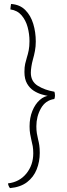

<svg xmlns="http://www.w3.org/2000/svg" viewBox="-20 -794 347 990"><path d="M31.5 176Q26.5 170 24 163Q21.5 156 21.5 151.5Q80.5 144.5 116 100.8Q151.5 57 151.5 -3.5Q151.5 -24.5 148.8 -40.2Q146 -56 142 -71Q138.5 -86.5 135.5 -103.2Q132.5 -120 132.5 -142.5Q132.5 -186.5 146.8 -221.8Q161 -257 185 -278.5Q209 -300 237 -301L235.5 -298Q218.5 -300.5 196.5 -306.8Q174.5 -313 153.8 -326.2Q133 -339.5 119.5 -363Q106 -386.5 106 -423Q106 -448.5 109.8 -464.8Q113.5 -481 118.5 -497.5Q124 -514.5 128 -534.5Q132 -554.5 132 -582Q132 -618.5 122.5 -654Q113 -689.5 91.2 -715Q69.5 -740.5 33.5 -745.5Q34 -752 34.8 -759.2Q35.5 -766.5 37 -773.5Q82.5 -770.5 110.5 -742.2Q138.5 -714 151.5 -671Q164.5 -628 164.5 -580Q164.5 -554 160.2 -531.5Q156 -509 149.5 -486.5Q144.5 -468.5 141.8 -450.2Q139 -432 139 -419Q139 -374 174.8 -351.8Q210.5 -329.5 260.5 -321Q261.5 -319 262.5 -313.2Q263.5 -307.5 263.5 -300.5Q263.5 -294.5 262.2 -290.2Q261 -286 260 -283.5Q214.5 -277 191 -235.2Q167.5 -193.5 167.5 -143Q167.5 -122 170 -106.8Q172.5 -91.5 176 -77Q180 -62 182.5 -45.5Q185 -29 185 -5.5Q185 39.5 169.2 79.2Q153.5 119 119.8 145Q86 171 31.5 176Z"/></svg>

Font: Grandstander Thin Thin
Style: Regular
Weight: 250
Version: Version 1.200